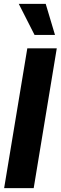

<svg xmlns="http://www.w3.org/2000/svg" viewBox="-20 -979 315 999"><path d="M275.4 -727.5 155.3 0H1.5L122.1 -727.5ZM159.7 -797.4 77.6 -959H217.8L266.1 -797.4Z"/></svg>

Font: Inter Tight
Style: Bold Italic
Weight: 700
Italic angle: -9.39999°
Designer: Rasmus Andersson
Foundry: rsms
Version: Version 3.004